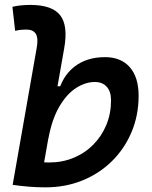

<svg xmlns="http://www.w3.org/2000/svg" viewBox="-20 -763 626 792"><path d="M167.5 9.8Q133.3 9.8 99.9 7.1Q66.4 4.4 32.2 -0.5L83.5 -105Q114.3 -92.8 183.1 -92.8Q237.3 -92.8 283.7 -112.1Q330.1 -131.3 364.7 -166.3Q399.4 -201.2 418.7 -247.8Q438 -294.4 438 -349.6Q438 -385.3 420.4 -405Q402.8 -424.8 371.1 -424.8Q333 -424.8 294.4 -400.4Q255.9 -376 225.1 -324Q194.3 -272 179.2 -189.5L198.2 -407.2H240.7L218.3 -373Q234.9 -446.8 285.9 -487.1Q336.9 -527.3 413.1 -527.3Q479 -527.3 515.4 -485.8Q551.8 -444.3 551.8 -368.2Q551.8 -287.6 522.9 -218.8Q494.1 -149.9 441.9 -98.4Q389.6 -46.9 319.8 -18.6Q250 9.8 167.5 9.8ZM105.5 -742.7Q194.8 -742.7 228.3 -700Q261.7 -657.2 244.6 -562.5L145.5 0L32.2 -0.5L131.3 -564.9Q138.7 -605 127.9 -623Q117.2 -641.1 87.9 -641.1Q76.7 -641.1 65.2 -639.9Q53.7 -638.7 42.5 -635.7L31.2 -734.9Q49.8 -739.3 68.4 -741Q86.9 -742.7 105.5 -742.7Z"/></svg>

Font: Cascadia Mono Medium
Style: Italic
Weight: 500
Italic angle: -10°
Monospace: yes
Designer: Aaron Bell
Foundry: Saja Typeworks
Version: Version 2407.024